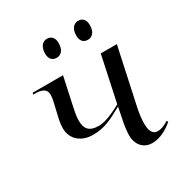

<svg xmlns="http://www.w3.org/2000/svg" viewBox="-175 -874 960 1013"><g transform="rotate(-30 304.5 -367.5)"><path d="M440 -632C463 -632 487 -648 487 -695C487 -729 469 -745 444 -745C415 -745 397 -720 397 -682C397 -648 414 -632 440 -632ZM250 -632C273 -632 297 -648 297 -695C297 -729 279 -745 254 -745C225 -745 207 -720 207 -682C207 -648 224 -632 250 -632ZM463 10C513 10 561 -20 590 -46L585 -54C558 -38 539 -30 519 -30C488 -30 475 -55 475 -101C475 -131 480 -166 488 -202L560 -536H462L403 -260C335 -223 295 -210 262 -210C203 -210 184 -239 184 -285C184 -310 188 -332 193 -355L232 -536H47L45 -526H53C91 -526 124 -519 124 -479C124 -466 122 -453 117 -432L109 -398C99 -355 91 -327 91 -294C91 -223 146 -184 213 -184C287 -184 331 -210 401 -248L386 -174C377 -132 375 -100 375 -85C375 -38 402 10 463 10Z"/></g></svg>

Font: Noto Serif Display
Style: Italic
Weight: 400
Italic angle: -12°
Designer: Monotype Design Team
Foundry: Monotype Imaging Inc.
Version: Version 2.009